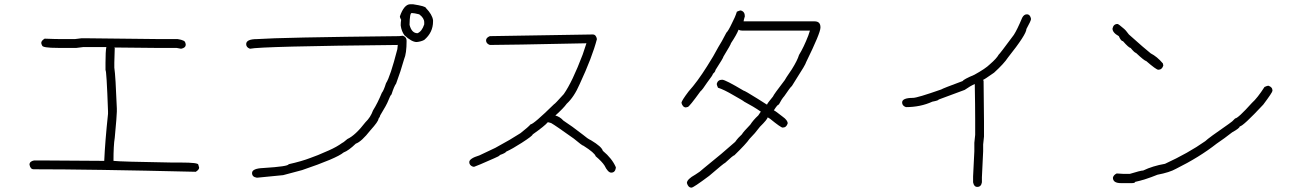

<svg xmlns="http://www.w3.org/2000/svg" viewBox="-20 -715 6040 893"><path d="M359.4 -537.1H377Q693.8 -533.2 726.6 -533.2H806.6Q841.8 -527.8 841.8 -515.6Q843.8 -512.2 843.8 -507.8Q843.8 -492.2 822.3 -488.3Q819.8 -488.3 800.8 -492.2H697.3Q637.7 -492.2 511.7 -494.1Q511.7 -492.2 513.7 -492.2Q511.7 -446.3 511.7 -423.8V-400.4Q517.6 -361.8 523.4 -210.9V-195.3Q523.4 -177.7 513.7 -74.2Q507.8 -39.1 507.8 33.2Q537.6 37.1 781.2 41H822.3Q902.3 41 902.3 50.8L906.2 64.5Q906.2 74.2 890.6 84Q397 72.3 136.7 72.3Q121.1 72.3 117.2 50.8Q117.2 35.2 138.7 31.2H168Q270.5 31.2 464.8 33.2Q468.8 -57.6 482.4 -185.5V-197.3Q475.6 -388.7 470.7 -388.7V-423.8Q470.7 -476.1 474.6 -496.1H367.2Q364.3 -496.1 335.9 -492.2H250Q175.8 -492.2 175.8 -503.9Q171.9 -510.3 171.9 -515.6Q171.9 -525.4 187.5 -535.2Q236.8 -533.2 265.6 -533.2H328.1Q331.1 -533.2 359.4 -537.1Z M1853.5 -548.8Q1871.1 -543 1871.1 -525.4Q1871.1 -465.8 1859.4 -439.5Q1843.8 -383.8 1822.3 -326.2Q1813 -314 1800.8 -275.4Q1796.9 -275.4 1781.2 -236.3Q1781.2 -233.4 1748 -177.7Q1748 -172.9 1740.2 -162.1Q1740.2 -150.4 1703.1 -109.4Q1661.1 -55.7 1634.8 -46.9Q1601.6 -14.6 1578.1 -5.9Q1545.9 21.5 1384.8 76.2L1296.9 99.6L1177.7 111.3H1173.8Q1152.3 107.9 1152.3 89.8Q1152.3 68.4 1205.1 66.4Q1322.3 59.1 1322.3 48.8Q1383.3 35.2 1423.8 19.5Q1450.7 10.7 1509.8 -15.6Q1546.4 -31.7 1572.3 -50.8Q1575.2 -50.8 1595.7 -68.4Q1632.8 -85.4 1679.7 -146.5Q1703.6 -169.4 1714.8 -201.2Q1736.3 -235.4 1755.9 -283.2Q1764.6 -293.5 1775.4 -328.1Q1794.9 -357.4 1828.1 -486.3Q1828.1 -488.8 1830.1 -505.9Q1194.3 -499.5 1142.6 -488.3Q1125 -494.6 1125 -509.8Q1125 -533.2 1175.8 -533.2Q1284.7 -541 1835.9 -546.9ZM1888.7 -695.3H1900.4Q1960.9 -686 1960.9 -677.7Q1990.2 -647.9 1994.1 -621.1V-615.2Q1994.1 -564 1953.1 -529.3Q1938.5 -521.5 1918 -519.5Q1895 -519.5 1861.3 -550.8Q1847.7 -568.8 1843.8 -595.7V-601.6Q1843.8 -609.9 1845.7 -623Q1839.8 -632.8 1839.8 -638.7Q1859.4 -695.3 1888.7 -695.3ZM1884.8 -599.6Q1894.5 -560.5 1921.9 -560.5Q1942.4 -568.8 1953.1 -601.6V-611.3Q1953.1 -631.3 1929.7 -648.4Q1905.8 -654.3 1896.5 -654.3H1894.5Q1885.7 -654.3 1884.8 -599.6Z M2736.8 -554.7Q2752.4 -554.7 2756.3 -533.2Q2734.4 -449.2 2676.3 -324.2Q2650.4 -264.2 2615.7 -232.4Q2601.1 -211.9 2563 -177.7Q2584 -172.4 2600.1 -154.3Q2638.7 -129.4 2691.9 -87.9Q2712.9 -69.8 2729 -62.5Q2778.8 -32.7 2783.7 -13.7Q2826.7 22 2844.2 62.5V66.4Q2840.8 87.9 2822.8 87.9Q2807.6 87.9 2791.5 54.7Q2779.8 36.6 2750.5 11.7Q2746.1 -3.9 2693.8 -37.1Q2688.5 -37.1 2648.9 -70.3Q2563.5 -131.3 2543.5 -142.6Q2531.2 -146.5 2527.8 -146.5Q2513.7 -129.4 2457.5 -89.8Q2457.5 -83.5 2406.7 -50.8Q2362.8 -22.5 2334.5 -9.8Q2330.6 -2.9 2305.2 5.9Q2303.2 11.2 2277.8 21.5Q2198.7 56.6 2186 60.5H2180.2Q2162.6 54.2 2162.6 39.1Q2162.6 22 2209.5 7.8L2283.7 -27.3L2350.1 -64.5Q2399.9 -95.7 2400.9 -95.7Q2437.5 -124.5 2447.8 -136.7Q2461.4 -136.7 2557.1 -230.5Q2560.1 -230.5 2602.1 -277.3Q2641.6 -333.5 2689.9 -460.9L2707.5 -513.7H2705.6Q2333.5 -505.9 2258.3 -505.9Q2240.7 -512.2 2240.7 -527.3Q2240.7 -539.6 2258.3 -546.9Z M3424.8 -666.5Q3444.3 -661.6 3444.3 -639.2Q3438.5 -620.1 3438.5 -615.7H3768.6Q3795.9 -615.7 3795.9 -588.4V-586.4Q3795.9 -561.5 3729.5 -426.3Q3726.6 -414.1 3682.6 -346.2L3663.1 -314.9Q3655.8 -309.6 3627.9 -268.1Q3615.2 -253.9 3602.5 -229Q3596.2 -229 3579.1 -201.7Q3583 -201.7 3620.1 -172.4Q3643.6 -155.8 3643.6 -141.1Q3637.7 -121.6 3620.1 -121.6Q3611.8 -121.6 3561.5 -162.6L3551.8 -168.5H3549.8Q3549.8 -160.2 3514.6 -125.5Q3491.7 -94.7 3465.8 -68.8Q3451.2 -46.9 3395.5 7.3Q3390.1 7.3 3352.5 42.5Q3348.6 42.5 3278.3 103Q3205.1 157.7 3196.3 157.7Q3180.7 157.7 3174.8 136.2Q3174.8 118.7 3213.9 97.2Q3235.4 84.5 3252.9 67.9Q3343.3 -4.9 3399.4 -55.2Q3412.6 -74.2 3430.7 -90.3Q3436 -100.6 3469.7 -135.3Q3483.4 -156.7 3506.8 -178.2L3518.6 -195.8Q3484.9 -219.2 3440.4 -242.7Q3440.4 -244.6 3391.6 -272Q3347.2 -298.3 3319.3 -307.1Q3313.5 -320.3 3313.5 -324.7Q3318.4 -344.2 3338.9 -344.2Q3353.5 -344.2 3438.5 -293.5Q3443.4 -293.5 3502.9 -256.3L3545.9 -229H3547.9Q3547.9 -233.4 3575.2 -266.1Q3578.1 -274.9 3629.9 -342.3Q3630.4 -345.2 3663.1 -393.1Q3689 -434.6 3696.3 -459.5Q3718.3 -495.1 3739.3 -549.3L3747.1 -572.8H3430.7Q3422.4 -572.8 3415 -576.7Q3406.2 -553.7 3379.9 -514.2Q3379.9 -509.3 3344.7 -451.7Q3344.7 -446.3 3307.6 -389.2Q3307.6 -381.8 3295.9 -371.6Q3295.9 -366.2 3268.6 -330.6Q3247.1 -297.4 3237.3 -289.6Q3186.5 -219.2 3178.7 -217.3Q3174.3 -217.3 3170.9 -215.3Q3155.3 -215.3 3149.4 -236.8Q3150.4 -247.1 3182.6 -289.6Q3223.6 -335 3268.6 -406.7Q3298.8 -453.6 3321.3 -496.6Q3335.4 -518.1 3358.4 -563Q3367.2 -570.8 3383.8 -606Q3399.4 -635.3 3407.2 -660.6Q3420.4 -666.5 3424.8 -666.5Z M4755.9 -648.4Q4771.5 -648.4 4775.4 -627Q4775.4 -618.7 4753.9 -580.1Q4753.9 -555.2 4668 -447.3Q4649.9 -419.4 4603.5 -377Q4556.2 -343.8 4552.7 -343.8Q4552.7 -341.8 4554.7 -337.9Q4556.6 -215.8 4556.6 -150.4V-80.1Q4556.6 -76.2 4552.7 -43V-11.7Q4546.9 98.6 4546.9 109.4V132.8Q4543.5 154.3 4525.4 154.3Q4509.8 154.3 4505.9 132.8V105.5Q4511.7 -2 4511.7 -11.7V-50.8Q4511.7 -54.7 4515.6 -87.9V-158.2Q4515.6 -220.2 4513.7 -324.2Q4493.2 -315.4 4466.8 -296.9L4345.7 -252Q4345.7 -247.6 4316.4 -242.2Q4261.2 -216.8 4193.4 -216.8Q4175.8 -223.1 4175.8 -238.3Q4175.8 -259.8 4226.6 -259.8Q4246.1 -259.8 4357.4 -298.8Q4365.7 -304.2 4457 -337.9Q4461.9 -346.2 4511.7 -367.2Q4564 -396 4584 -416Q4615.2 -442.9 4625 -460.9Q4628.9 -462.9 4695.3 -552.7Q4710.9 -576.7 4734.4 -632.8Q4742.7 -648.4 4755.9 -648.4Z M5177.7 -603.5Q5182.1 -603.5 5209 -580.1Q5212.9 -578.1 5230.5 -554.7Q5305.2 -487.8 5332 -466.8Q5361.3 -452.1 5388.7 -419.9L5390.6 -410.2Q5384.8 -390.6 5367.2 -390.6Q5357.9 -390.6 5310.5 -431.6Q5303.2 -431.6 5263.7 -468.8Q5257.8 -468.8 5238.3 -492.2Q5230.5 -492.2 5203.1 -523.4Q5193.8 -523.4 5183.6 -546.9Q5154.3 -563 5154.3 -582Q5158.7 -603.5 5177.7 -603.5ZM5878.9 -316.4Q5898.4 -310.5 5898.4 -293Q5898.4 -285.6 5855.5 -228.5Q5760.7 -127 5746.1 -127Q5745.6 -118.7 5710.9 -99.6Q5674.3 -70.8 5638.7 -46.9Q5558.6 16.1 5449.2 70.3Q5419.9 86.9 5363.3 97.7Q5306.2 121.1 5259.8 130.9Q5258.8 136.7 5244.1 136.7H5193.4Q5156.2 136.7 5156.2 111.3Q5159.2 98.6 5173.8 91.8Q5196.8 93.8 5207 93.8H5234.4Q5285.2 78.1 5296.9 78.1Q5341.8 56.6 5398.4 46.9Q5506.8 -2.9 5585.9 -58.6Q5600.6 -73.2 5695.3 -138.7Q5712.4 -149.9 5724.6 -164.1Q5737.8 -164.1 5802.7 -236.3Q5828.1 -258.8 5861.3 -310.5Q5874.5 -316.4 5878.9 -316.4Z"/></svg>

Font: CEF Fonts CJK Mono
Style: Regular
Weight: 400
Designer: PartyBoss (派对大魔王)
Version: Release 2.25